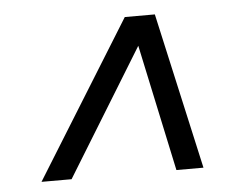

<svg xmlns="http://www.w3.org/2000/svg" viewBox="-39 -604 660 509"><g transform="rotate(-5 291.5 -350.0)"><path d="M483 -142 390 -558H310L52 -142H132L339 -479L411 -142Z"/></g></svg>

Font: AWKNG-Font Medium
Style: Italic
Weight: 500
Italic angle: -11.3°
Designer: Awakening Church
Foundry: Awakening Church
Version: Version 1.700;PS 001.700;hotconv 1.0.88;makeotf.lib2.5.64775